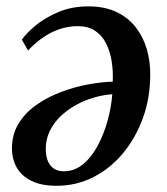

<svg xmlns="http://www.w3.org/2000/svg" viewBox="-20 -568 525 602"><path d="M48.5 -443.5Q63 -464.5 92.5 -488.8Q122 -513 163.8 -530.5Q205.5 -548 256.5 -548Q308.5 -548 345.5 -530.2Q382.5 -512.5 406 -482Q429.5 -451.5 440.5 -413Q451.5 -374.5 451 -333Q451 -262 428.5 -199.2Q406 -136.5 366.5 -88.5Q327 -40.5 273.5 -13Q220 14.5 157.5 14.5Q109.5 14.5 78.8 -0.8Q48 -16 33 -41.8Q18 -67.5 17.5 -101Q17 -145.5 37.8 -179.8Q58.5 -214 93.2 -238.5Q128 -263 170 -279Q212 -295 254.8 -303Q297.5 -311 333.5 -312Q335 -345.5 330 -376.8Q325 -408 312.2 -432.8Q299.5 -457.5 277.5 -471.8Q255.5 -486 224 -486Q193.5 -486 165.5 -476.2Q137.5 -466.5 113 -449.2Q88.5 -432 68 -409.5ZM180 -31Q213.5 -31 240.2 -53Q267 -75 286.2 -111Q305.5 -147 317.2 -189.2Q329 -231.5 332 -272.5Q303 -270.5 273.2 -261.8Q243.5 -253 216.5 -237.8Q189.5 -222.5 168.5 -202Q147.5 -181.5 135.5 -156Q123.5 -130.5 123.5 -101Q124 -66 138.8 -48.5Q153.5 -31 180 -31Z"/></svg>

Font: Merriweather 60pt Medium
Style: Italic
Weight: 500
Italic angle: -7.8°
Version: Version 2.101